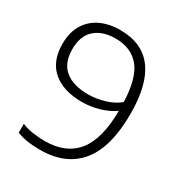

<svg xmlns="http://www.w3.org/2000/svg" viewBox="-177 -875 952 1011"><g transform="rotate(30 299.5 -370.0)"><path d="M529.5 -393.5Q529.5 -190.5 448.2 -90.8Q367 9 210 9Q125 9 69 -13.5V-67Q98.5 -55 135.2 -49.2Q172 -43.5 208 -43.5Q337.5 -43.5 402.5 -124.8Q467.5 -206 468 -376.5Q431.5 -350 379.8 -334.8Q328 -319.5 275.5 -319.5Q162.5 -319.5 98.5 -374Q34.5 -428.5 34.5 -534Q34.5 -603.5 63.5 -651.8Q92.5 -700 144 -724.5Q195.5 -749 263.5 -749Q529.5 -749 529.5 -393.5ZM284 -370.5Q331.5 -370.5 381.8 -385.2Q432 -400 467.5 -429.5Q462.5 -573 410.8 -635.5Q359 -698 263.5 -698Q185.5 -698 139.5 -657.5Q93.5 -617 93.5 -536Q93.5 -452.5 142.8 -411.5Q192 -370.5 284 -370.5Z"/></g></svg>

Font: Encode Sans Semi Expanded Light
Style: Regular
Weight: 300
Width: 6
Designer: Multiple Designers
Foundry: Impallari Type
Version: Version 2.000